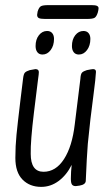

<svg xmlns="http://www.w3.org/2000/svg" viewBox="-20 -720 419 750"><path d="M141 10Q96 10 68 -18.5Q40 -47 40 -103Q40 -149 44.5 -194Q49 -239 59 -322L70 -412Q72 -431 77.5 -436.5Q83 -442 96 -446Q116 -450 118 -450Q127 -450 130 -445Q133 -440 131 -428L128 -405Q126 -390 112.5 -279.5Q99 -169 100 -119Q100 -49 150 -49Q198 -49 230 -98.5Q262 -148 272 -234L294 -412Q295 -431 300.5 -436.5Q306 -442 319 -446Q339 -450 343 -450Q351 -450 353.5 -445.5Q356 -441 354 -429Q354 -418 346 -356Q332 -252 323 -158Q319 -109 315 -13Q314 1 291 5Q279 7 276 7Q264 7 260 -1Q256 -9 257 -30Q257 -48 260 -76Q240 -36 209 -13Q178 10 141 10ZM191 -568Q191 -542 178 -524.5Q165 -507 146 -507Q133 -507 126 -516Q119 -525 119 -540Q119 -566 132 -582.5Q145 -599 164 -599Q177 -599 184 -590.5Q191 -582 191 -568ZM333 -568Q333 -542 320 -524.5Q307 -507 288 -507Q275 -507 268 -516Q261 -525 261 -540Q261 -566 274 -582.5Q287 -599 306 -599Q319 -599 326 -590.5Q333 -582 333 -568ZM125 -662 127 -675Q132 -691 139.5 -695.5Q147 -700 169 -700H338Q353 -700 359 -697Q365 -694 365 -688Q365 -682 362 -671Q357 -655 349.5 -650.5Q342 -646 320 -646H156Q138 -646 131.5 -649.5Q125 -653 125 -662Z"/></svg>

Font: Farsan
Style: Regular
Weight: 400
Version: Version 1.001g;PS 1.001;hotconv 1.0.86;makeotf.lib2.5.63406 